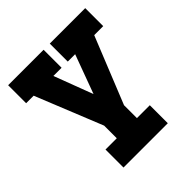

<svg xmlns="http://www.w3.org/2000/svg" viewBox="-199 -644 1011 1011"><g transform="rotate(-45 307.0 -138.0)"><path d="M527 -372 377 0V96H473V230H143V96H227V2L76 -372H20V-506H284V-372H223L305 -155L385 -372H330V-506H594V-372Z"/></g></svg>

Font: Arvo
Style: Bold
Weight: 700
Designer: Anton Koovit (Cyrillic Expansion: Cyreal)
Foundry: Anton Koovit, Yassin Baggar
Version: Version 3.000